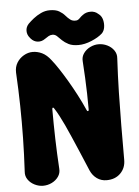

<svg xmlns="http://www.w3.org/2000/svg" viewBox="-60 -936 720 997"><g transform="rotate(-5 300.0 -437.5)"><path d="M455 15Q427 15 405 -0.5Q383 -16 371 -43Q347 -101 327.5 -146Q308 -191 293 -226Q278 -261 265 -288.5Q252 -316 240.5 -338Q229 -360 216 -380Q214 -385 210 -384.5Q206 -384 206 -377Q206 -299 208 -223Q210 -147 215 -66Q217 -43 204 -24.5Q191 -6 169.5 4.5Q148 15 124 15Q102 15 80.5 4.5Q59 -6 46 -24.5Q33 -43 35 -66Q40 -157 41.5 -241Q43 -325 41.5 -408.5Q40 -492 35 -583Q34 -612 47.5 -634Q61 -656 83.5 -669Q106 -682 130 -682Q155 -682 179 -670.5Q203 -659 225 -630Q241 -610 260.5 -580.5Q280 -551 301.5 -514.5Q323 -478 344 -438Q365 -398 383 -357Q385 -351 389.5 -351Q394 -351 394 -359Q394 -402 393 -442.5Q392 -483 390 -524.5Q388 -566 385 -611Q383 -634 396 -652.5Q409 -671 430.5 -681.5Q452 -692 474 -692Q498 -692 519.5 -681.5Q541 -671 554 -652.5Q567 -634 565 -611Q560 -520 558 -433.5Q556 -347 555.5 -260.5Q555 -174 555 -82Q555 -40 527.5 -12.5Q500 15 455 15ZM122 -757Q108 -773 108 -793.5Q108 -814 123 -830Q135 -842 152 -855.5Q169 -869 191 -879.5Q213 -890 237 -890Q268 -890 286 -879.5Q304 -869 315.5 -855.5Q327 -842 339.5 -832.5Q352 -823 371 -825Q380 -826 389 -835.5Q398 -845 407 -851Q424 -864 447.5 -864Q471 -864 487 -849L492 -845Q505 -834 509.5 -815Q514 -796 511 -777Q508 -758 496 -746Q475 -727 439 -712Q403 -697 371 -697Q339 -697 319.5 -707Q300 -717 287 -729.5Q274 -742 264 -752Q254 -762 240 -762Q229 -762 219.5 -756.5Q210 -751 200 -744Q182 -731 161.5 -733Q141 -735 126 -752Z"/></g></svg>

Font: Winky Sans
Style: Bold
Weight: 700
Designer: Simon Atzbach
Foundry: typofactur
Version: Version 1.205